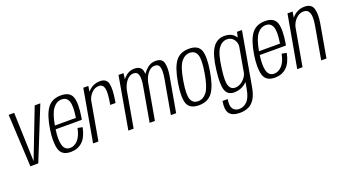

<svg xmlns="http://www.w3.org/2000/svg" viewBox="-60 -1212 3688 2052"><g transform="rotate(-20 1784.0 -185.5)"><path d="M99.5 0 69.5 -595.5H132L150.5 -41H151L365.5 -595.5H429.5L189.5 0Z M560.5 4.5Q457 4.5 433.8 -77.2Q410.5 -159 432 -298.5Q456 -455.5 508.5 -528Q561 -600.5 663 -600.5Q766 -600.5 791 -528.8Q816 -457 790.5 -301Q788.5 -288 786 -278.5H488Q472 -162.5 489 -103Q507.5 -38.5 566.5 -38.5Q616.5 -38.5 656.2 -81.8Q696 -125 713 -212.5L767.5 -201.5Q745.5 -93 692 -44.2Q638.5 4.5 560.5 4.5ZM494.5 -319.5H733.5Q754 -449.5 734.5 -502.5Q714.5 -557.5 657.5 -557.5Q599 -557.5 557 -502.5Q517.5 -451 494.5 -319.5Z M1126 -324Q1150 -457.5 1137.8 -506.8Q1125.5 -556 1079.5 -556Q1029 -556 993 -515.5Q960.5 -479 951 -438.5L873.5 0H813L918 -595H975L966 -533Q976 -545 988.5 -556Q1038 -600.5 1108 -600.5Q1184 -600.5 1198 -534.8Q1212 -469 1186.5 -324Z M1214 0 1318.5 -595H1375L1366.5 -528.5Q1373 -537.5 1381 -545.5Q1432.5 -600.5 1498 -600.5Q1574 -600.5 1587.5 -542Q1591.5 -525.5 1593 -507Q1606 -527 1623 -545Q1674.5 -600.5 1740 -600.5Q1816 -600.5 1829.5 -542Q1843 -483.5 1828 -398.5L1757.5 0H1697.5L1767 -393Q1780.5 -471 1770.2 -513.5Q1760 -556 1714 -556Q1669.5 -556 1633.5 -510.5Q1601 -469.5 1588 -408Q1587 -403 1586.5 -398.5L1516 0H1456L1525 -393Q1539 -471 1528.5 -513.5Q1518 -556 1472 -556Q1427.5 -556 1391.5 -510.5Q1360 -470.5 1346.5 -412L1274 0Z M2017.5 4Q1914 4 1887.2 -67Q1860.5 -138 1887 -298.5Q1914 -461 1966 -531Q2018 -601 2120.5 -601Q2224 -601 2250.5 -530Q2277 -459 2250.5 -298.5Q2224 -136 2171.8 -66Q2119.5 4 2017.5 4ZM2023.5 -40Q2082 -40 2123.5 -93.8Q2165 -147.5 2190 -298Q2215 -447.5 2194 -502.2Q2173 -557 2114.5 -557Q2056 -557 2014.2 -503Q1972.5 -449 1947.5 -298Q1922.5 -148.5 1943.5 -94.2Q1964.5 -40 2023.5 -40Z M2402 230Q2317.5 230 2284 187.5Q2250.5 145 2268 46.5H2327Q2314 121 2337.2 154.8Q2360.5 188.5 2409 188.5Q2457.5 188.5 2497.5 150.2Q2537.5 112 2554.5 15L2568 -59.5Q2557 -49 2544 -38.5Q2489.5 3.5 2419 3.5Q2341.5 3.5 2320.2 -65.8Q2299 -135 2318.5 -282Q2337.5 -449.5 2386.8 -525Q2436 -600.5 2523.5 -600.5Q2593.5 -600.5 2634 -558.5Q2645.5 -546.5 2653 -534.5L2666 -595H2722.5L2615.5 15Q2601 96 2572 143Q2543 190 2500.2 210Q2457.5 230 2402 230ZM2635 -440.5Q2639.5 -481.5 2614.5 -517Q2586.5 -556.5 2537 -556.5Q2479 -556.5 2439 -500.2Q2399 -444 2379 -285.5Q2359 -143 2377.5 -91.8Q2396 -40.5 2445.5 -40.5Q2495.5 -40.5 2537 -80Q2574.5 -115 2585 -155.5Z M2882 4.5Q2778.5 4.5 2755.2 -77.2Q2732 -159 2753.5 -298.5Q2777.5 -455.5 2830 -528Q2882.5 -600.5 2984.5 -600.5Q3087.5 -600.5 3112.5 -528.8Q3137.5 -457 3112 -301Q3110 -288 3107.5 -278.5H2809.5Q2793.5 -162.5 2810.5 -103Q2829 -38.5 2888 -38.5Q2938 -38.5 2977.8 -81.8Q3017.5 -125 3034.5 -212.5L3089 -201.5Q3067 -93 3013.5 -44.2Q2960 4.5 2882 4.5ZM2816 -319.5H3055Q3075.5 -449.5 3056 -502.5Q3036 -557.5 2979 -557.5Q2920.5 -557.5 2878.5 -502.5Q2839 -451 2816 -319.5Z M3134.5 0 3240.5 -595.5H3298.5L3288 -530Q3297 -540.5 3308 -550.5Q3362 -601 3435 -601Q3513.5 -601 3532.2 -538.5Q3551 -476 3531.5 -366L3467 0H3407L3471.5 -366Q3489.5 -467 3473 -511.8Q3456.5 -556.5 3406.5 -556.5Q3357.5 -556.5 3318 -515Q3283 -478 3271 -429L3195 0Z"/></g></svg>

Font: Anybody Light
Style: Italic
Weight: 300
Italic angle: -10°
Designer: Tyler Finck
Foundry: Etcetera Type Company
Version: Version 1.010; ttfautohint (v1.8.3) -l 8 -r 50 -G 200 -x 14 